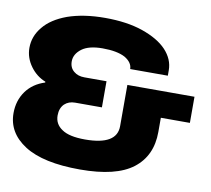

<svg xmlns="http://www.w3.org/2000/svg" viewBox="-79 -789 979 890"><g transform="rotate(10 410.5 -344.0)"><path d="M346.2 -700.2Q448.7 -700.2 522.9 -674.8Q599.1 -648.4 638.2 -606.9Q678.2 -564 678.2 -512.2V-486.8H501Q501 -517.6 464.8 -539.1Q427.2 -559.1 358.9 -559.1Q294.9 -559.1 262.2 -535.2Q228 -509.8 228 -475.1Q228 -444.8 249 -428.2Q268.1 -412.1 298.8 -412.1H402.8V-289.1H276.9Q246.6 -289.1 227.1 -271Q207 -251 207 -216.8Q207 -175.8 242.2 -152.8Q276.4 -128.9 351.1 -128.9Q501 -128.9 501 -217.8V-412.1H816.9V-289.1H680.2V-222.2Q680.2 -109.9 601.1 -48.8Q522 12.2 352.1 12.2Q178.7 12.2 90.8 -43.9Q3.9 -99.6 3.9 -191.9Q3.9 -251.5 36.1 -295.9Q67.4 -338.9 124 -356.9V-360.8Q81.5 -377.4 53.2 -416Q23.9 -456.1 23.9 -502.9Q23.9 -557.6 61 -602.1Q97.2 -647 169.9 -673.8Q245.1 -700.2 346.2 -700.2Z"/></g></svg>

Font: Archivo-RBTV
Style: Regular
Weight: 500
Designer: Hector Gatti
Foundry: Hector Gatti
Version: ""